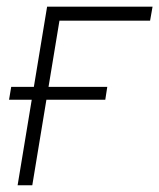

<svg xmlns="http://www.w3.org/2000/svg" viewBox="-20 -549 472 569"><path d="M432.1 -529.3 424.8 -487.8H156.2L75.7 0H32.2L119.6 -529.3ZM6.8 -253.4 13.2 -291.5H297.9L292 -253.4Z"/></svg>

Font: Inter 24pt ExtraLight
Style: Italic
Weight: 250
Italic angle: -9.3988°
Version: Version 4.001;git-66647c0bb